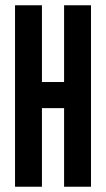

<svg xmlns="http://www.w3.org/2000/svg" viewBox="-20 -708 403 728"><path d="M37 0V-688H139V-397H223V-688H325V0H223V-298H139V0Z"/></svg>

Font: Saira UltraCondensed
Style: Bold
Weight: 700
Width: 1
Designer: Hector Gatti with collaboration of the Omnibus-Type team
Foundry: Omnibus-Type
Version: Version 1.101